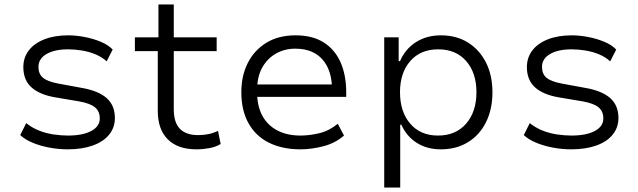

<svg xmlns="http://www.w3.org/2000/svg" viewBox="-20 -664 2872 864"><path d="M285 8Q244 8 203.5 0.5Q163 -7 128.5 -21Q94 -35 71 -56L98 -110Q124 -89 155.5 -76.5Q187 -64 221 -59Q255 -54 286 -54Q352 -54 390.5 -74.5Q429 -95 429 -131Q429 -163 407.5 -181Q386 -199 335 -208L228 -226Q158 -238 121.5 -271Q85 -304 85 -362Q85 -405 109.5 -437Q134 -469 179.5 -487Q225 -505 287 -505Q322 -505 361 -497.5Q400 -490 433.5 -476Q467 -462 487 -441L460 -388Q438 -408 408.5 -420Q379 -432 347 -437Q315 -442 286 -442Q226 -442 189.5 -421Q153 -400 153 -363Q153 -331 173.5 -314Q194 -297 242 -288L345 -269Q422 -256 459.5 -223Q497 -190 497 -133Q497 -90 471 -58Q445 -26 397 -9Q349 8 285 8Z M864 8Q780 8 735 -37Q690 -82 690 -165V-434H587V-496H693V-644H762V-496H955V-434H762V-173Q762 -112 790 -84Q818 -56 871 -56Q896 -56 918 -60.5Q940 -65 961 -75L973 -16Q952 -3 922.5 2.5Q893 8 864 8Z M1332 8Q1251 8 1191 -21.5Q1131 -51 1098.5 -109Q1066 -167 1066 -249Q1066 -323 1095 -380.5Q1124 -438 1178.5 -471.5Q1233 -505 1310 -505Q1387 -505 1437.5 -472.5Q1488 -440 1513 -382.5Q1538 -325 1538 -248V-228H1117V-284H1496L1474 -261Q1474 -348 1431 -396.5Q1388 -445 1309 -445Q1260 -445 1221 -422.5Q1182 -400 1159.5 -359Q1137 -318 1137 -259V-249Q1137 -186 1161 -142.5Q1185 -99 1229 -76.5Q1273 -54 1332 -54Q1372 -54 1416.5 -64.5Q1461 -75 1500 -107L1528 -54Q1489 -20 1435.5 -6Q1382 8 1332 8Z M1709 180V-496H1774V-389H1780Q1804 -444 1852 -474.5Q1900 -505 1964 -505Q2034 -505 2086 -472.5Q2138 -440 2167 -382.5Q2196 -325 2196 -248Q2196 -173 2167.5 -115Q2139 -57 2086.5 -24.5Q2034 8 1964 8Q1901 8 1855 -21.5Q1809 -51 1786 -103H1781V180ZM1951 -54Q2031 -54 2077.5 -107.5Q2124 -161 2124 -249Q2124 -336 2078 -389Q2032 -442 1952 -442Q1872 -442 1826 -389Q1780 -336 1780 -249Q1780 -161 1826 -107.5Q1872 -54 1951 -54Z M2551 8Q2510 8 2469.5 0.5Q2429 -7 2394.5 -21Q2360 -35 2337 -56L2364 -110Q2390 -89 2421.5 -76.5Q2453 -64 2487 -59Q2521 -54 2552 -54Q2618 -54 2656.5 -74.5Q2695 -95 2695 -131Q2695 -163 2673.5 -181Q2652 -199 2601 -208L2494 -226Q2424 -238 2387.5 -271Q2351 -304 2351 -362Q2351 -405 2375.5 -437Q2400 -469 2445.5 -487Q2491 -505 2553 -505Q2588 -505 2627 -497.5Q2666 -490 2699.5 -476Q2733 -462 2753 -441L2726 -388Q2704 -408 2674.5 -420Q2645 -432 2613 -437Q2581 -442 2552 -442Q2492 -442 2455.5 -421Q2419 -400 2419 -363Q2419 -331 2439.5 -314Q2460 -297 2508 -288L2611 -269Q2688 -256 2725.5 -223Q2763 -190 2763 -133Q2763 -90 2737 -58Q2711 -26 2663 -9Q2615 8 2551 8Z"/></svg>

Font: Nunito Sans 6pt Light
Style: Regular
Weight: 300
Version: Version 3.101;gftools[0.9.27]